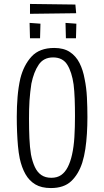

<svg xmlns="http://www.w3.org/2000/svg" viewBox="-20 -949 528 973"><path d="M238 4Q190 4 159 -14.5Q128 -33 109 -66.5Q90 -100 80 -146Q74 -176 71 -209.5Q68 -243 66.5 -280.5Q65 -318 65 -358Q65 -383 66 -408Q67 -433 69 -457.5Q71 -482 74.5 -505.5Q78 -529 83 -551Q100 -619 140 -662.5Q180 -706 255 -706Q303 -706 334 -685.5Q365 -665 383 -629.5Q401 -594 409 -548Q418 -505 420.5 -455.5Q423 -406 423 -356Q423 -313 420.5 -272Q418 -231 412.5 -194Q407 -157 397 -125Q378 -66 341 -31Q304 4 238 4ZM240 -48Q270 -48 290 -62Q310 -76 323.5 -102.5Q337 -129 345 -165Q354 -205 357 -254.5Q360 -304 360 -361Q360 -407 358.5 -447.5Q357 -488 353 -521Q344 -584 321 -621Q298 -658 249 -658Q201 -658 176 -621Q151 -584 139 -525Q136 -505 133.5 -483.5Q131 -462 129.5 -439.5Q128 -417 127.5 -393.5Q127 -370 127 -346Q127 -294 129 -248.5Q131 -203 137 -166Q144 -130 156.5 -103Q169 -76 189.5 -62Q210 -48 240 -48ZM132 -879V-929L362 -926L366 -882ZM183 -755H132L130 -833L185 -829ZM365 -755H314L312 -833L367 -829Z"/></svg>

Font: Truculenta Light
Style: Regular
Weight: 300
Version: Version 1.002